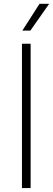

<svg xmlns="http://www.w3.org/2000/svg" viewBox="-20 -964 272 984"><path d="M92.5 0V-740H137V0ZM94.5 -807 182.5 -944.5H232L135.5 -807Z"/></svg>

Font: Encode Sans ExtraLight
Style: Regular
Weight: 275
Designer: Multiple Designers
Foundry: Impallari Type
Version: Version 2.000